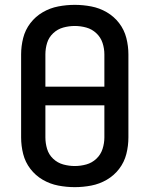

<svg xmlns="http://www.w3.org/2000/svg" viewBox="-20 -763 616 791"><path d="M288 8Q322 8 356 1.5Q390 -5 420 -22.5Q450 -40 471 -67.5Q492 -95 500.5 -128.5Q509 -162 509 -197V-539Q509 -573 500.5 -606.5Q492 -640 471 -667.5Q450 -695 420 -712.5Q390 -730 356 -736.5Q322 -743 288 -743Q254 -743 220 -736.5Q186 -730 156 -712.5Q126 -695 105 -667.5Q84 -640 75.5 -606.5Q67 -573 67 -539V-197Q67 -162 75.5 -128.5Q84 -95 105 -67.5Q126 -40 156 -22.5Q186 -5 220 1.5Q254 8 288 8ZM288 -79Q264 -79 240.5 -85.5Q217 -92 199 -109Q181 -126 174 -149.5Q167 -173 167 -197V-329H410V-197Q410 -173 402.5 -149.5Q395 -126 377 -109Q359 -92 335.5 -85.5Q312 -79 288 -79ZM167 -406V-539Q167 -563 174 -586Q181 -609 199 -626Q217 -643 240.5 -649.5Q264 -656 288 -656Q312 -656 335.5 -649.5Q359 -643 377 -626Q395 -609 402.5 -586Q410 -563 410 -539V-406Z"/></svg>

Font: Iosevka Sparkle Medium
Style: Regular
Weight: 500
Designer: Belleve Invis
Foundry: Belleve Invis
Version: Version 4.5.0; ttfautohint (v1.8.3)